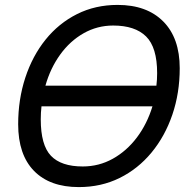

<svg xmlns="http://www.w3.org/2000/svg" viewBox="-20 -746 768 782"><path d="M301 16Q183 16 118.5 -50Q54 -116 54 -240Q54 -341 83 -429.5Q112 -518 165.5 -584.5Q219 -651 293.5 -688.5Q368 -726 459 -726Q578 -726 645 -658.5Q712 -591 712 -468Q712 -367 682 -279Q652 -191 597 -124.5Q542 -58 467 -21Q392 16 301 16ZM441 -642Q376 -642 320.5 -610.5Q265 -579 225 -523.5Q185 -468 165 -397H617Q620 -422 620 -448Q620 -553 575 -597.5Q530 -642 441 -642ZM317 -68Q383 -68 439.5 -99.5Q496 -131 537.5 -186Q579 -241 601 -313H149Q146 -287 146 -260Q146 -155 187.5 -111.5Q229 -68 317 -68Z"/></svg>

Font: Geist Regular
Style: Italic
Weight: 400
Italic angle: -12°
Designer: Basement.studio, Andrés Briganti, Mateo Zaragoza
Foundry: Basement.studio, Vercel, Andrés Briganti, Guido Ferreyra, Mateo Zaragoza
Version: Version 1.500; ttfautohint (v1.8.4.7-5d5b)